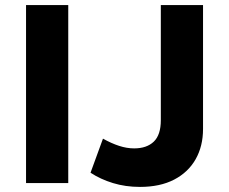

<svg xmlns="http://www.w3.org/2000/svg" viewBox="-20 -720 900 755"><path d="M82.4 0V-700H248.4V0ZM530.6 15Q473.4 15 424.2 -0.1Q375.1 -15.1 336 -40.8L384.9 -174.8Q418.2 -156.2 448.4 -146.4Q478.6 -136.5 507.6 -136.5Q557.1 -136.5 584.8 -163.1Q612.4 -189.6 612.4 -247.5V-700H778.4V-213.2Q778.4 -145.2 749.3 -93.9Q720.2 -42.6 664.9 -13.8Q609.6 15 530.6 15Z"/></svg>

Font: Geologica Thin
Style: Regular
Weight: 100
Version: Version 1.010;gftools[0.9.28]